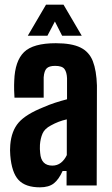

<svg xmlns="http://www.w3.org/2000/svg" viewBox="-20 -794 479 822"><path d="M151 8Q89 8 59.5 -23.5Q30 -55 24 -129Q23 -138 23 -151Q23 -164 24 -174Q29 -234 60 -269.5Q91 -305 166 -335Q191 -346 215.5 -354Q240 -362 267 -369V-459Q266 -485 256 -498.5Q246 -512 216 -512Q190 -512 179.5 -501Q169 -490 167 -463Q167 -455 167 -438Q167 -421 167 -403.5Q167 -386 167 -376H42Q41 -384 40.5 -407.5Q40 -431 41 -449Q44 -533 83 -571Q122 -609 219 -609Q287 -609 324.5 -590.5Q362 -572 377.5 -532Q393 -492 395 -428L394 0H265V-62H248Q232 -26 210.5 -9Q189 8 151 8ZM204 -85Q225 -85 240.5 -97Q256 -109 266 -130V-283Q248 -279 231 -272.5Q214 -266 198 -257Q171 -243 162 -222Q153 -201 151 -174Q150 -155 152 -139Q156 -85 204 -85ZM99 -641 177 -774H252L330 -641H246L215 -702L183 -641Z"/></svg>

Font: Big Shoulders Display ExtraBold
Style: Regular
Weight: 800
Designer: Patric King
Foundry: XO Type Co
Version: Version 1.000; ttfautohint (v1.8.2)